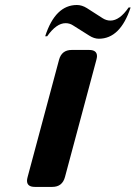

<svg xmlns="http://www.w3.org/2000/svg" viewBox="-20 -733 532 753"><path d="M116.7 0Q85.9 0 85.9 -24.4Q85.9 -29.8 88.4 -39.1L211.4 -498Q221.7 -537.1 261.2 -537.1H329.6Q360.4 -537.1 360.4 -512.7Q360.4 -507.3 357.9 -498L234.9 -39.1Q224.6 0 185.1 0ZM281.7 -713.4Q301.3 -713.4 320.8 -701.2L383.3 -661.1Q397.5 -652.3 413.1 -652.3Q449.2 -652.3 484.4 -703.6H492.2Q451.7 -581.1 367.7 -581.1Q349.1 -581.1 330.1 -593.3L266.6 -633.3Q253.4 -642.1 237.3 -642.1Q201.2 -642.1 165 -590.8H157.2Q196.8 -713.4 281.7 -713.4Z"/></svg>

Font: Cursive Sans
Style: Bold
Weight: 700
Italic angle: -15°
Designer: Wojciech Kalinowski "wmk69" (wmk69@o2.pl)
Foundry: Wojciech Kalinowski "wmk69" (wmk69@o2.pl)
Version: Wersja 3.1.0; 2022-02-18